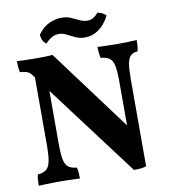

<svg xmlns="http://www.w3.org/2000/svg" viewBox="-94 -948 913 1035"><g transform="rotate(-10 363.0 -430.0)"><path d="M555 8 107 -588Q96 -604 83 -609.5Q70 -615 41 -618Q38 -632 36.5 -648Q35 -664 35 -679Q46 -678 65.5 -677.5Q85 -677 105 -676.5Q125 -676 139 -676Q162 -676 188 -676.5Q214 -677 230 -679L574 -216ZM35 3Q35 -16 36 -31Q37 -46 41 -58Q70 -60 86.5 -72.5Q103 -85 109.5 -116Q116 -147 116 -203V-613L180 -608V-203Q180 -147 186 -116Q192 -85 208.5 -72.5Q225 -60 254 -58Q258 -46 259 -30Q260 -14 260 3Q246 2 226 1.5Q206 1 186 0.5Q166 0 150 0Q134 0 111.5 0.5Q89 1 68 1.5Q47 2 35 3ZM555 8 560 -139V-475Q560 -531 554 -561Q548 -591 531 -603.5Q514 -616 483 -618Q479 -635 477.5 -650.5Q476 -666 476 -679Q491 -678 511.5 -677.5Q532 -677 553 -676.5Q574 -676 590 -676Q613 -676 642.5 -677Q672 -678 691 -679Q691 -664 690 -648.5Q689 -633 685 -618Q660 -616 647 -604Q634 -592 628.5 -562Q623 -532 623 -475V0Q609 5 592 6.5Q575 8 555 8ZM420 -741Q397 -741 379.5 -747.5Q362 -754 347 -762Q332 -770 316.5 -777Q301 -784 282 -784Q261 -784 243 -773.5Q225 -763 208 -744Q195 -755 189 -768Q183 -781 182 -798Q211 -838 246 -853Q281 -868 311 -868Q341 -868 363.5 -858Q386 -848 406.5 -838Q427 -828 449 -828Q467 -828 481.5 -837Q496 -846 508 -861Q521 -859 533.5 -853Q546 -847 554 -837Q530 -790 495.5 -765.5Q461 -741 420 -741Z"/></g></svg>

Font: Vollkorn
Style: Bold
Weight: 700
Designer: Friedrich Althausen
Foundry: Friedrich Althausen
Version: Version 5.000